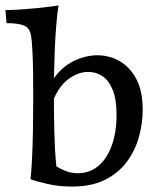

<svg xmlns="http://www.w3.org/2000/svg" viewBox="-33 -675 583 705"><path d="M79 -17Q82 -41 84.5 -89.5Q87 -138 88 -198Q89 -258 89 -316Q89 -357 88.5 -403.5Q88 -450 86 -489Q84 -528 81 -544Q76 -573 54.5 -581.5Q33 -590 -9 -590L-13 -638Q10 -638 40.5 -640Q71 -642 101.5 -645Q132 -648 154 -651Q176 -654 182 -655Q177 -625 173.5 -582Q170 -539 168 -488.5Q166 -438 165 -388Q196 -431 239 -451.5Q282 -472 325 -472Q368 -472 405.5 -451Q443 -430 467 -386Q491 -342 491 -271Q491 -225 478 -175.5Q465 -126 435 -84Q405 -42 355 -16Q305 10 231 10Q182 10 139.5 0Q97 -10 79 -17ZM169 -125Q170 -107 171.5 -91Q173 -75 174 -64Q190 -54 209.5 -46.5Q229 -39 253 -39Q297 -39 329 -66.5Q361 -94 378 -142.5Q395 -191 395 -252Q395 -312 380 -347Q365 -382 341.5 -396.5Q318 -411 291 -411Q256 -411 221.5 -387Q187 -363 165 -313Q165 -243 166.5 -191Q168 -139 169 -125Z"/></svg>

Font: Maname
Style: Regular
Weight: 400
Designer: Pathum Egodawatta
Foundry: mooniak
Version: Version 1.000; ttfautohint (v1.8.4.7-5d5b)